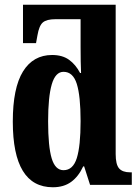

<svg xmlns="http://www.w3.org/2000/svg" viewBox="-20 -780 589 810"><path d="M34 -267Q34 -409 77 -478.5Q120 -548 200 -548Q243 -548 271 -528Q299 -508 318 -472H322Q320 -514 320 -583V-699H214Q177 -699 161 -685.5Q145 -672 138 -631L132 -598H77V-760H468V-130Q468 -86 482.5 -69.5Q497 -53 529 -53H536V0H360L335 -78H331Q311 -35 280 -12.5Q249 10 203 10Q34 10 34 -267ZM320 -269Q320 -375 304 -426Q288 -477 248 -477Q214 -477 198.5 -424.5Q183 -372 183 -268Q183 -162 198 -112Q213 -62 248 -62Q288 -62 304 -113Q320 -164 320 -269Z"/></svg>

Font: Noto Serif CondExtraBold
Style: Regular
Weight: 800
Width: 3
Designer: Monotype Design Team
Foundry: Monotype Imaging Inc.
Version: Version 1.001